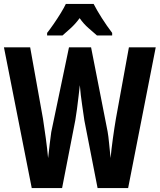

<svg xmlns="http://www.w3.org/2000/svg" viewBox="-32 -1005 810 974"><path d="M758 -765 618 -51H463L396 -394Q392 -424 384.5 -473.5Q377 -523 373 -573Q370 -549 366.5 -516.5Q363 -484 358.5 -451.5Q354 -419 350 -395L283 -51H129L-12 -765H121L186 -403Q193 -359 200.5 -303Q208 -247 212 -203Q216 -238 220.5 -277Q225 -316 228 -335L318 -765H430L514 -337Q518 -315 521.5 -277.5Q525 -240 529 -203Q533 -247 540.5 -301.5Q548 -356 556 -403L622 -765ZM443 -985Q460 -952 484.5 -913.5Q509 -875 537 -838V-825H460Q443 -840 417.5 -862Q392 -884 372 -913Q351 -884 325.5 -861Q300 -838 285 -825H207V-838Q222 -857 241 -884.5Q260 -912 276.5 -939Q293 -966 302 -985Z"/></svg>

Font: Noto Sans Tamil UI ExtraCondensed
Style: Bold
Weight: 700
Width: 2
Designer: Jelle Bosma - Monotype Design Team
Foundry: Monotype Imaging Inc.
Version: Version 2.004; ttfautohint (v1.8.4.7-5d5b)